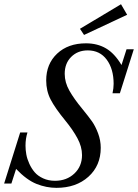

<svg xmlns="http://www.w3.org/2000/svg" viewBox="-48 -883 659 916"><path d="M353 -716.3 333.5 -745.6 529.3 -862.8 558.6 -812.5ZM221.2 13.2Q173.3 13.2 126.2 -5.6Q79.1 -24.4 28.8 -77.1L6.3 -7.3H-28.3L48.3 -251H83Q73.7 -221.7 73.7 -188Q73.7 -167.5 77.6 -146Q81.5 -124.5 92 -101.6Q102.5 -78.6 117.7 -61Q132.8 -43.5 158 -32Q183.1 -20.5 214.4 -20.5Q270 -20.5 306.6 -54.9Q343.3 -89.4 343.3 -143.1Q343.3 -183.1 321.3 -223.6Q299.3 -264.2 263.7 -307.6Q214.8 -367.2 193.6 -408.2Q172.4 -449.2 172.4 -499.5Q172.4 -578.1 224.6 -627.2Q276.9 -676.3 362.3 -676.3Q416.5 -676.3 457.5 -652.3Q498.5 -628.4 531.7 -572.8L555.7 -647.9H590.3L523.9 -438H488.8Q494.1 -462.4 494.1 -482.9Q494.1 -553.7 461.4 -598.1Q428.7 -642.6 370.6 -642.6Q322.8 -642.6 291.7 -611.6Q260.7 -580.6 260.7 -530.8Q260.7 -489.7 283.2 -450.2Q305.7 -410.6 343.8 -364.7Q374.5 -327.1 390.9 -304Q407.2 -280.8 419.9 -247.1Q432.6 -213.4 432.6 -177.7Q432.6 -92.8 373.8 -39.8Q314.9 13.2 221.2 13.2Z"/></svg>

Font: Elstob 10pt
Style: Italic
Weight: 400
Italic angle: -20°
Designer: Peter S. Baker
Version: Version 1.015